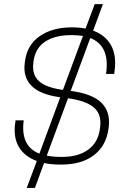

<svg xmlns="http://www.w3.org/2000/svg" viewBox="-20 -860 640 940"><path d="M483.9 -839.8 436 -710Q494.6 -689 522.9 -639.6Q551.3 -590.3 541 -513.2L539.1 -498H499Q520 -635.3 421.9 -673.8L326.2 -415Q432.1 -400.9 476.8 -356.7Q521.5 -312.5 512.2 -237.8L511.2 -230Q500.5 -147 440.2 -100.6Q379.9 -54.2 279.8 -54.2Q229 -54.2 195.8 -62L150.9 60.1H110.8L160.2 -71.8Q100.1 -93.8 72.5 -140.4Q44.9 -187 54.2 -255.9L56.2 -271H96.2Q79.1 -144.5 172.9 -107.9L274.9 -383.8Q176.8 -397 134.5 -439.5Q92.3 -481.9 101.1 -550.8L102.1 -559.1Q112.3 -640.1 174.6 -683.1Q236.8 -726.1 332 -726.1Q367.2 -726.1 398.9 -720.2L443.8 -839.8ZM313 -378.9 209 -98.1Q241.7 -91.8 276.9 -91.8H283.2Q363.8 -91.8 412.4 -127.7Q460.9 -163.6 469.2 -230L470.2 -237.8Q478.5 -300.8 439.2 -334Q399.9 -367.2 313 -378.9ZM143.1 -550.8Q136.2 -494.1 170.9 -462.6Q205.6 -431.2 288.1 -419.9L386.2 -684.1Q356 -688 336.9 -688H327.1Q249.5 -688 200.9 -656Q152.3 -624 144 -559.1Z"/></svg>

Font: Cooper Hewitt
Style: Light Italic
Weight: 704
Designer: Village Type and Design LLC
Foundry: Cooper Hewitt Smithsonian Design Museum
Version: 1.000